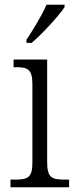

<svg xmlns="http://www.w3.org/2000/svg" viewBox="-20 -786 320 806"><path d="M91 -619V-606H113C159 -645 228 -721 251 -756V-766H175C156 -721 120 -663 91 -619ZM24 0H270V-32H253C198 -32 178 -39 178 -105V-536H37V-504H46C96 -504 116 -496 116 -432V-103C116 -39 95 -32 42 -32H24Z"/></svg>

Font: Noto Serif Sinhala SemiCondensed Light
Style: Regular
Weight: 300
Width: 4
Designer: Jelle Bosma - Monotype Design Team
Foundry: Monotype Imaging Inc.
Version: Version 2.007